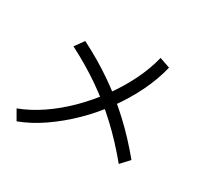

<svg xmlns="http://www.w3.org/2000/svg" viewBox="-160 -968 1200 1158"><g transform="rotate(30 440.0 -389.0)"><path d="M44.4 -74.4Q122.2 -103.3 200 -156.1Q277.8 -208.9 348.3 -278.9Q418.9 -348.9 477.8 -430Q536.7 -511.1 580 -598.3Q623.3 -685.6 644.4 -772.2L717.8 -746.7Q695.6 -654.4 650.6 -562.2Q605.6 -470 543.3 -383.9Q481.1 -297.8 406.1 -224.4Q331.1 -151.1 248.9 -94.4Q166.7 -37.8 83.3 -6.7ZM745.6 -92.2Q656.7 -200 566.1 -284.4Q475.6 -368.9 375.6 -438.3Q275.6 -507.8 154.4 -570L200 -633.3Q321.1 -572.2 424.4 -500.6Q527.8 -428.9 620 -343.3Q712.2 -257.8 800 -151.1Z"/></g></svg>

Font: Paperlogy 4 Regular
Style: Regular
Weight: 400
Designer: redesigned by Lee Juim, glyphs from Gmarket Sans & Montserrat
Foundry: PT&
Version: Version 1.001